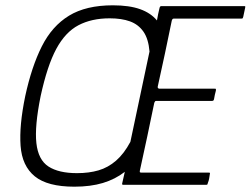

<svg xmlns="http://www.w3.org/2000/svg" viewBox="-20 -696 944 723"><path d="M260 7Q159 7 111 -32Q63 -71 57.5 -147Q52 -223 75 -334Q99 -445 137.5 -521.5Q176 -598 240 -637Q304 -676 405 -676Q467 -676 507.5 -661.5Q548 -647 571 -619Q573 -631 575.5 -643Q578 -655 581 -667Q583 -673 587 -673Q665 -673 743 -673Q821 -673 898 -673Q903 -673 903.5 -672Q904 -671 903 -666Q901 -658 899.5 -649.5Q898 -641 896 -633Q895 -629 894 -627.5Q893 -626 889 -626Q825 -626 762 -626Q699 -626 635 -626Q631 -626 629.5 -624Q628 -622 627 -619Q614 -556 601 -494Q588 -432 574 -370Q573 -367 575 -364.5Q577 -362 580 -362Q633 -362 685 -362Q737 -362 788 -362Q793 -362 793 -361Q793 -360 793 -355Q791 -347 789 -339Q787 -331 786 -323Q785 -319 783.5 -317.5Q782 -316 778 -316Q726 -316 674 -316Q622 -316 569 -316Q565 -316 564 -314.5Q563 -313 561 -309Q548 -245 534.5 -182Q521 -119 507 -55Q506 -51 506.5 -48.5Q507 -46 512 -46Q576 -46 639 -46Q702 -46 765 -46Q770 -46 770.5 -45Q771 -44 770 -39Q769 -32 767.5 -23.5Q766 -15 763 -8Q762 -3 761 -1.5Q760 0 755 0Q677 0 599.5 0Q522 0 444 0Q439 0 440 -5Q443 -16 445 -27Q447 -38 450 -49Q414 -21 367.5 -7Q321 7 260 7ZM270 -44Q315 -44 351 -54.5Q387 -65 417 -91Q447 -117 471 -162L543 -502Q539 -550 520 -577Q501 -604 469.5 -615.5Q438 -627 393 -627Q325 -627 275.5 -601Q226 -575 192 -512Q158 -449 133 -334Q110 -220 117 -157Q124 -94 162.5 -69Q201 -44 270 -44Z"/></svg>

Font: Glory Thin Light
Style: Italic
Weight: 300
Italic angle: -12°
Version: Version 1.011